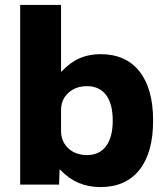

<svg xmlns="http://www.w3.org/2000/svg" viewBox="-20 -750 673 780"><path d="M388 10Q339 10 298.5 -7.5Q258 -25 224 -61H222L220 0H62V-730H228V-459H230Q264 -496 302.5 -513Q341 -530 388 -530Q491 -530 546.5 -460Q602 -390 602 -260Q602 -130 546.5 -60Q491 10 388 10ZM333 -120Q384 -120 411 -156.5Q438 -193 438 -260Q438 -328 411 -364Q384 -400 333 -400Q302 -400 278.5 -387.5Q255 -375 241.5 -353.5Q228 -332 228 -303V-217Q228 -189 241.5 -167Q255 -145 278.5 -132.5Q302 -120 333 -120Z"/></svg>

Font: M PLUS 1 Thin ExtraBold
Style: Regular
Weight: 800
Version: Version 1.001